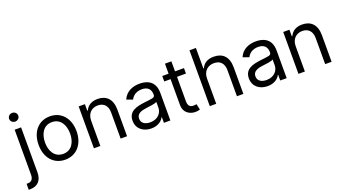

<svg xmlns="http://www.w3.org/2000/svg" viewBox="-78 -1447 4227 2350"><g transform="rotate(-20 2035.0 -272.5)"><path d="M76.7 -545.5V39.8C76.7 95.2 54 126.4 2.8 126.4H-12.8V204.5H4.3C109.4 204.5 160.5 140.6 160.5 39.8V-545.5ZM117.9 -636.4C150.6 -636.4 177.6 -661.9 177.6 -693.2C177.6 -724.4 150.6 -750 117.9 -750C85.2 -750 58.2 -724.4 58.2 -693.2C58.2 -661.9 85.2 -636.4 117.9 -636.4Z M535.5 11.4C683.2 11.4 782.7 -100.9 782.7 -269.9C782.7 -440.3 683.2 -552.6 535.5 -552.6C387.8 -552.6 288.4 -440.3 288.4 -269.9C288.4 -100.9 387.8 11.4 535.5 11.4ZM535.5 -63.9C423.3 -63.9 372.2 -160.5 372.2 -269.9C372.2 -379.3 423.3 -477.3 535.5 -477.3C647.7 -477.3 698.9 -379.3 698.9 -269.9C698.9 -160.5 647.7 -63.9 535.5 -63.9Z M994.3 -328.1C994.3 -423.3 1053.3 -477.3 1133.5 -477.3C1211.3 -477.3 1258.5 -426.5 1258.5 -340.9V0H1342.3V-346.6C1342.3 -485.8 1268.1 -552.6 1157.7 -552.6C1075.3 -552.6 1024.1 -515.6 998.6 -460.2H991.5V-545.5H910.5V0H994.3Z M1656.2 12.8C1751.4 12.8 1801.1 -38.4 1818.2 -73.9H1822.4V0H1906.2V-359.4C1906.2 -532.7 1774.1 -552.6 1704.5 -552.6C1622.2 -552.6 1528.4 -524.1 1485.8 -424.7L1565.3 -396.3C1583.8 -436.1 1627.5 -478.7 1707.4 -478.7C1784.4 -478.7 1822.4 -437.9 1822.4 -367.9V-365.1C1822.4 -324.6 1781.2 -328.1 1681.8 -315.3C1580.6 -302.2 1470.2 -279.8 1470.2 -154.8C1470.2 -48.3 1552.6 12.8 1656.2 12.8ZM1669 -62.5C1602.3 -62.5 1554 -92.3 1554 -150.6C1554 -214.5 1612.2 -234.4 1677.6 -242.9C1713.1 -247.2 1808.2 -257.1 1822.4 -274.1V-197.4C1822.4 -129.3 1768.5 -62.5 1669 -62.5Z M2282 -545.5H2165.5V-676.1H2081.7V-545.5H1999.3V-474.4H2081.7V-133.5C2081.7 -38.4 2158.4 7.1 2229.4 7.1C2260.7 7.1 2280.5 1.4 2291.9 -2.8L2274.9 -78.1C2267.8 -76.7 2256.4 -73.9 2237.9 -73.9C2201 -73.9 2165.5 -85.2 2165.5 -156.2V-474.4H2282Z M2503.6 -328.1C2503.6 -423.3 2564.3 -477.3 2647 -477.3C2725.9 -477.3 2773.4 -427.6 2773.4 -340.9V0H2857.2V-346.6C2857.2 -486.9 2782.7 -552.6 2671.2 -552.6C2585.2 -552.6 2536.2 -516.7 2510.7 -460.2H2503.6V-727.3H2419.7V0H2503.6Z M3171.2 12.8C3266.3 12.8 3316.1 -38.4 3333.1 -73.9H3337.4V0H3421.2V-359.4C3421.2 -532.7 3289.1 -552.6 3219.5 -552.6C3137.1 -552.6 3043.3 -524.1 3000.7 -424.7L3080.3 -396.3C3098.7 -436.1 3142.4 -478.7 3222.3 -478.7C3299.4 -478.7 3337.4 -437.9 3337.4 -367.9V-365.1C3337.4 -324.6 3296.2 -328.1 3196.7 -315.3C3095.5 -302.2 2985.1 -279.8 2985.1 -154.8C2985.1 -48.3 3067.5 12.8 3171.2 12.8ZM3183.9 -62.5C3117.2 -62.5 3068.9 -92.3 3068.9 -150.6C3068.9 -214.5 3127.1 -234.4 3192.5 -242.9C3228 -247.2 3323.2 -257.1 3337.4 -274.1V-197.4C3337.4 -129.3 3283.4 -62.5 3183.9 -62.5Z M3658.4 -328.1C3658.4 -423.3 3717.3 -477.3 3797.6 -477.3C3875.4 -477.3 3922.6 -426.5 3922.6 -340.9V0H4006.4V-346.6C4006.4 -485.8 3932.2 -552.6 3821.7 -552.6C3739.3 -552.6 3688.2 -515.6 3662.6 -460.2H3655.5V-545.5H3574.6V0H3658.4Z"/></g></svg>

Font: Karasuma Gothic
Style: Regular
Weight: 400
Designer: Rasmus Andersson, Ryoko Nishizuka
Foundry: Genbu
Version: Version 1.00